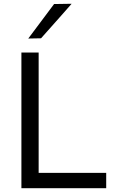

<svg xmlns="http://www.w3.org/2000/svg" viewBox="-20 -989 612 1009"><path d="M92.5 0Q92.5 -59.5 92.5 -114.6Q92.5 -169.7 92.5 -235.5V-474.7Q92.5 -541.9 92.5 -597.6Q92.5 -653.3 92.5 -713H183.1Q183.1 -653.3 183.1 -597.6Q183.1 -541.9 183.1 -474.7V-249.4Q183.1 -183.6 183.1 -128.5Q183.1 -73.3 183.1 -13.9L149 -80.5H279.8Q337 -80.5 380.6 -80.5Q424.3 -80.5 461.7 -80.5Q499.1 -80.5 538.1 -80.5V0ZM128.5 -786.5Q163 -832.4 196.7 -877.5Q230.5 -922.7 264.2 -967.8L356.4 -969.2Q329.2 -938.2 302.3 -907.7Q275.4 -877.3 248.7 -847.4Q222.1 -817.5 195.7 -787.8Z"/></svg>

Font: Commissioner Thin
Style: Regular
Weight: 100
Designer: Kostas Bartsokas
Foundry: Kostas Bartsokas
Version: Version 1.001;gftools[0.9.23]